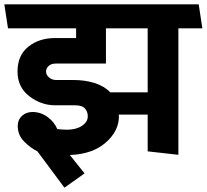

<svg xmlns="http://www.w3.org/2000/svg" viewBox="-31 -700 956 888"><path d="M652 -569H459V-406H227Q206 -406 194 -395Q182 -384 182 -369Q182 -354 195.5 -342Q209 -330 229 -330H308Q362 -330 406.5 -316Q451 -302 479 -273H652ZM652 0V-170H518Q518 -168 518.5 -165.5Q519 -163 519 -162Q519 -94 458 -40.5Q397 13 292 17Q318 50 335 70.5Q352 91 360 102L267 168L142 0Q111 -15 81 -45Q51 -75 51 -118Q51 -146 70.5 -164Q90 -182 119 -182Q158 -182 189.5 -158.5Q221 -135 234 -103Q244 -102 256 -101Q268 -100 281 -100Q324 -101 349.5 -119Q375 -137 375 -162Q375 -183 362 -198Q349 -213 316 -213H224Q159 -213 104.5 -255Q50 -297 50 -369Q50 -444 100 -484Q150 -524 223 -524H321V-569H6L-11 -680H888L905 -569H794V16Z"/></svg>

Font: Palanquin Dark
Style: Regular
Weight: 400
Designer: Pria Ravichandran
Version: Version 1.000